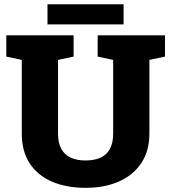

<svg xmlns="http://www.w3.org/2000/svg" viewBox="-20 -878 809 908"><path d="M385.3 10.3Q293.5 10.3 225.3 -19.3Q157.2 -48.8 120.1 -106Q83 -163.1 83 -245.6V-594.7L9.8 -610.4V-710.9H328.1V-610.4L254.4 -594.7V-245.6Q254.4 -202.6 269.5 -174.6Q284.7 -146.5 313.7 -132.8Q342.8 -119.1 384.3 -119.1Q427.2 -119.1 456.3 -132.8Q485.4 -146.5 500.2 -174.6Q515.1 -202.6 515.1 -245.6V-594.7L441.9 -610.4V-710.9H760.3V-610.4L686.5 -594.7V-245.6Q686.5 -164.6 648.4 -107.2Q610.4 -49.8 542.7 -19.8Q475.1 10.3 385.3 10.3ZM204.6 -762.7V-857.9H564.5V-762.7Z"/></svg>

Font: Roboto Slab LO Black
Style: Regular
Weight: 900
Designer: Google
Version: Version 2.000